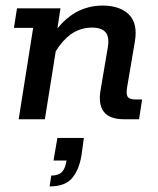

<svg xmlns="http://www.w3.org/2000/svg" viewBox="-20 -428 566 689"><path d="M47 0 99 -328H30L41 -398H197L186 -326Q215 -362 251 -383Q296 -408 348 -408Q410 -408 442.5 -376Q475 -344 464 -279L436 -114Q432 -91 438 -81Q444 -71 467 -71H490L479 0H426Q373 0 352.5 -27Q332 -54 341 -105L367 -259Q373 -296 358.5 -312.5Q344 -329 310 -329Q269 -329 234 -305Q204 -283 180 -244L141 0ZM158 241 164 202Q189 202 201.5 190Q214 178 219 148H172L186 67H281L272 132Q263 183 238 212Q213 241 158 241Z"/></svg>

Font: Rokkitt SemiBold Medium
Style: Italic
Weight: 500
Italic angle: -9°
Version: Version 3.103